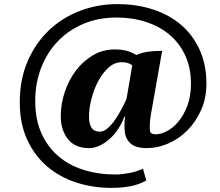

<svg xmlns="http://www.w3.org/2000/svg" viewBox="-20 -732 1067 932"><path d="M622 -415Q611 -423 599 -426.5Q587 -430 570 -430Q536 -430 507 -404Q478 -378 457 -338.5Q436 -299 424 -252.5Q412 -206 412 -166Q412 -132 424 -112.5Q436 -93 465 -93Q482 -93 499.5 -107Q517 -121 533.5 -143.5Q550 -166 565.5 -194.5Q581 -223 594 -251ZM642 -465Q666 -476 696.5 -480.5Q727 -485 756 -485Q762 -485 767 -485L718 -207Q707 -150 707 -119Q707 -115 708 -97.5Q709 -80 737 -80Q760 -80 789.5 -95Q819 -110 845 -140.5Q871 -171 889 -217.5Q907 -264 907 -326Q907 -402 879.5 -462Q852 -522 803.5 -563Q755 -604 688.5 -625.5Q622 -647 545 -647Q458 -647 385.5 -616.5Q313 -586 261 -532Q209 -478 180 -403.5Q151 -329 151 -242Q151 -153 180.5 -86.5Q210 -20 262 25Q314 70 385.5 92.5Q457 115 541 115Q570 115 607 108Q644 101 674 87L690 144Q655 164 613 172Q571 180 520 180Q431 180 350.5 154Q270 128 209 76Q148 24 112 -54Q76 -132 76 -236Q76 -345 113.5 -433Q151 -521 215.5 -583Q280 -645 366 -678.5Q452 -712 550 -712Q645 -712 724.5 -685.5Q804 -659 861 -609.5Q918 -560 950 -488.5Q982 -417 982 -326Q982 -256 956.5 -198.5Q931 -141 890 -99.5Q849 -58 797 -35.5Q745 -13 692 -13Q662 -13 640 -20.5Q618 -28 604 -46Q590 -64 587 -84.5Q584 -105 584 -120Q584 -140 587 -165H583Q574 -138 556.5 -110.5Q539 -83 516.5 -61.5Q494 -40 467 -26.5Q440 -13 412 -13Q344 -13 309.5 -57Q275 -101 275 -169Q275 -228 294.5 -286Q314 -344 348.5 -389.5Q383 -435 431 -463.5Q479 -492 536 -492Q571 -492 594.5 -485.5Q618 -479 642 -465Z"/></svg>

Font: PTSerif
Style: Bold Italic
Weight: 700
Italic angle: -12°
Designer: A.Korolkova, O.Umpeleva, V.Yefimov
Foundry: ParaType Ltd
Version: Version 1.000W OFL; ttfautohint (v1.2) -l 8 -r 50 -G 200 -x 